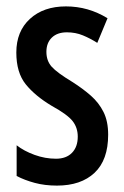

<svg xmlns="http://www.w3.org/2000/svg" viewBox="-20 -570 388 600"><path d="M318 -149Q318 -70 275.5 -30Q233 10 158 10Q120 10 88.5 1.5Q57 -7 32 -20V-116Q55 -98 88 -86Q121 -74 155 -74Q187 -74 205 -92.5Q223 -111 223 -143Q223 -171 207 -191.5Q191 -212 142 -239Q90 -270 60.5 -306.5Q31 -343 31 -406Q31 -472 73.5 -511Q116 -550 186 -550Q256 -550 316 -513L284 -436Q262 -450 239 -459.5Q216 -469 189 -469Q159 -469 142 -452.5Q125 -436 125 -408Q125 -380 141.5 -361.5Q158 -343 206 -314Q239 -293 264 -271Q289 -249 303.5 -220Q318 -191 318 -149Z"/></svg>

Font: Noto Sans Sinhala ExtraCondensed Medium
Style: Regular
Weight: 500
Width: 2
Designer: Jelle Bosma - Monotype Design Team
Foundry: Monotype Imaging Inc.
Version: Version 2.006; ttfautohint (v1.8.4.7-5d5b)